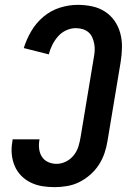

<svg xmlns="http://www.w3.org/2000/svg" viewBox="-20 -763 540 791"><path d="M205 8Q179 8 154 4Q129 0 106.5 -11Q84 -22 67 -39.5Q50 -57 40.5 -79.5Q31 -102 28.5 -127.5Q26 -153 31 -180L32 -189H143L142 -184Q139 -166 141.5 -148Q144 -130 153.5 -116Q163 -102 179 -95Q195 -88 213 -88Q233 -88 252 -97.5Q271 -107 284 -123.5Q297 -140 303 -159.5Q309 -179 312 -198L366 -523Q369 -538 370 -552.5Q371 -567 368.5 -581Q366 -595 360.5 -608Q355 -621 344.5 -630Q334 -639 320.5 -643Q307 -647 292 -647Q272 -647 252.5 -638Q233 -629 219 -613Q205 -597 195.5 -578Q186 -559 181 -539L78 -565Q89 -601 109 -635Q129 -669 159.5 -694.5Q190 -720 227 -731.5Q264 -743 300 -743Q330 -743 359 -737Q388 -731 412 -715.5Q436 -700 452 -677Q468 -654 475.5 -626Q483 -598 482.5 -568Q482 -538 477 -507L423 -183Q419 -157 410.5 -132Q402 -107 387.5 -84.5Q373 -62 352 -43.5Q331 -25 307 -13Q283 -1 256.5 3.5Q230 8 205 8Z"/></svg>

Font: Iosevka
Style: Bold Italic
Weight: 700
Italic angle: -9°
Monospace: yes
Designer: Belleve Invis
Foundry: Belleve Invis
Version: Version 32.5.0; ttfautohint (v1.8.4)